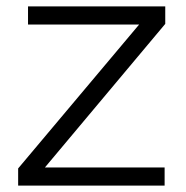

<svg xmlns="http://www.w3.org/2000/svg" viewBox="-20 -583 584 603"><path d="M37 0V-54L417 -506H68V-563H499V-508L121 -57H497V0Z"/></svg>

Font: Darker Grotesque Light Medium
Style: Regular
Weight: 500
Version: Version 1.000;gftools[0.9.28]